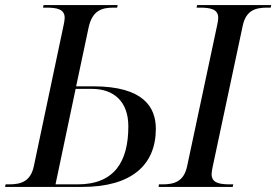

<svg xmlns="http://www.w3.org/2000/svg" viewBox="-41 -734 1085 754"><path d="M-21 0H283C475 0 571 -86 571 -228C571 -312 524 -395 325 -395H258L307 -626C322 -695 361 -704 406 -704H419L421 -714H130L128 -704H141C183 -704 213 -698 213 -664C213 -658 211 -644 209 -636L92 -82C79 -20 40 -10 -6 -10H-19ZM582 0H873L875 -10H862C820 -10 790 -16 790 -50C790 -56 792 -70 794 -78L912 -632C925 -695 964 -704 1009 -704H1022L1024 -714H733L731 -704H744C786 -704 816 -698 816 -664C816 -658 814 -644 812 -636L694 -82C681 -19 641 -10 596 -10H583ZM264 -10H177L256 -385H320C404 -385 463 -337 463 -238C463 -100 409 -10 264 -10Z"/></svg>

Font: Noto Serif Display
Style: Italic
Weight: 400
Italic angle: -12°
Designer: Monotype Design Team
Foundry: Monotype Imaging Inc.
Version: Version 2.009